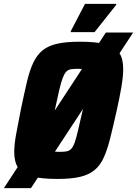

<svg xmlns="http://www.w3.org/2000/svg" viewBox="-47 -910 703 985"><path d="M-27 55 496 -743H636L112 55ZM249 8Q165 8 116 -5Q67 -18 46.5 -48.5Q26 -79 26 -130Q26 -169 36 -223Q46 -277 60 -348Q77 -430 91 -489.5Q105 -549 124 -589Q143 -629 172.5 -652.5Q202 -676 248 -686Q294 -696 362 -696Q447 -696 495.5 -683Q544 -670 564.5 -639.5Q585 -609 585 -557Q585 -518 576 -464.5Q567 -411 551 -340Q533 -259 518 -199.5Q503 -140 484.5 -100Q466 -60 437 -36.5Q408 -13 363 -2.5Q318 8 249 8ZM260 -131Q280 -131 294 -133.5Q308 -136 318 -146Q328 -156 336 -178.5Q344 -201 353.5 -241.5Q363 -282 377 -344Q392 -416 399.5 -457.5Q407 -499 407 -519Q407 -537 401 -545Q395 -553 382.5 -555Q370 -557 350 -557Q330 -557 316 -554.5Q302 -552 292.5 -542Q283 -532 274.5 -509.5Q266 -487 256.5 -446.5Q247 -406 234 -344Q224 -295 216.5 -261Q209 -227 205.5 -204Q202 -181 202 -167Q202 -150 208 -142.5Q214 -135 227 -133Q240 -131 260 -131ZM316 -745V-750L389 -890H549V-885L438 -745Z"/></svg>

Font: Saira SemiCondensed ExtraBold
Style: Italic
Weight: 800
Width: 4
Italic angle: -12°
Designer: Hector Gatti with collaboration of the Omnibus-Type team
Foundry: Omnibus-Type
Version: Version 1.101